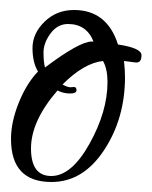

<svg xmlns="http://www.w3.org/2000/svg" viewBox="-20 -770 303 384"><path d="M216 -681Q263 -674 263 -659.5Q263 -645 253 -645Q250 -645 240 -646.5Q230 -648 228 -648Q230 -630 230 -616Q230 -533 188 -469.5Q146 -406 83 -406Q2 -406 2 -492Q2 -526 17.5 -564.5Q33 -603 56 -627Q45 -645 45 -674Q45 -703 69 -726.5Q93 -750 128 -750Q194 -750 216 -681ZM116 -722Q95 -722 81 -703Q67 -684 67 -665Q67 -646 70 -635Q139 -687 164 -687H167Q153 -722 116 -722ZM105 -601Q116 -595 121.5 -595.5Q127 -596 128 -596Q133 -596 133 -589.5Q133 -583 120 -583Q107 -583 95 -589Q42 -528 42 -473Q42 -418 82.5 -418Q123 -418 159 -482.5Q195 -547 195 -606Q195 -632 186 -648Q148 -644 105 -601Z"/></svg>

Font: Qwigley
Style: Regular
Weight: 400
Designer: Robert E. Leuschke
Foundry: Robert E. Leuschke
Version: Version 1.003